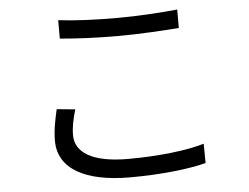

<svg xmlns="http://www.w3.org/2000/svg" viewBox="-51 -766 1102 850"><g transform="rotate(-5 500.0 -341.0)"><path d="M237 -619C317 -612 399 -608 499 -608C589 -608 700 -615 766 -620V-702C694 -695 595 -688 499 -688C399 -688 309 -692 237 -701ZM196 -309C187 -268 176 -222 176 -170C176 -46 293 20 494 20C635 20 760 5 832 -14L831 -100C755 -77 629 -62 492 -62C331 -62 258 -112 258 -188C258 -225 266 -261 278 -301Z"/></g></svg>

Font: Spoqa Han Sans Neo Regular
Style: Regular
Weight: 400
Designer: [Spoqa Han Sans Neo] Dong-huui Kim  Younghwa Kang  Yujin Lee  [Noto Sans] Ryoko NISHIZUKA  (kana & ideographs); Paul D. 
Foundry: Spoqa (http://www.spoqa-han-sans.com)
Version: Version 1.000